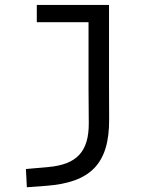

<svg xmlns="http://www.w3.org/2000/svg" viewBox="-20 -538 626 792"><path d="M90.8 234.4 170.9 228.5C352.1 214.8 431.2 138.7 430.2 -45.9L429.7 -187.5V-517.6H131.8V-446.3H345.2V-170.9L346.2 -30.3C346.7 87.9 296.4 140.1 180.7 150.9L86.9 159.2Z"/></svg>

Font: Cascadia Code SemiLight
Style: Regular
Weight: 350
Monospace: yes
Designer: Aaron Bell
Foundry: Saja Typeworks
Version: Version 2404.023